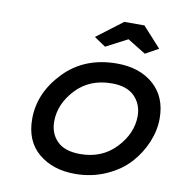

<svg xmlns="http://www.w3.org/2000/svg" viewBox="-75 -707 743 789"><g transform="rotate(10 296.5 -312.0)"><path d="M381.8 -462.9Q476.6 -462.9 534.7 -411.6Q592.8 -360.4 592.8 -270.5Q592.8 -220.7 571.8 -170.4Q550.8 -120.1 513.2 -79.1Q475.6 -38.1 416.5 -12.2Q357.4 13.7 289.1 13.7Q196.3 13.7 136.7 -36.1Q77.1 -85.9 77.1 -178.7Q77.1 -287.1 161.6 -375Q246.1 -462.9 381.8 -462.9ZM375 -378.9Q282.2 -378.9 225.1 -317.9Q168 -256.8 168 -183.6Q168 -133.8 199.7 -102.1Q231.4 -70.3 295.9 -70.3Q386.7 -70.3 444.3 -131.3Q502 -192.4 502 -264.6Q502 -313.5 470.2 -346.2Q438.5 -378.9 375 -378.9ZM380.9 -636.7H464.8L541 -552.7L486.3 -522.5L410.2 -569.3L320.3 -522.5L272.5 -554.7Z"/></g></svg>

Font: Thabit-Bold-Oblique
Style: Bold Oblique
Weight: 700
Designer: Regenerated by Nadim Shaikli
Foundry: MAK Alagha
Version: 0.01